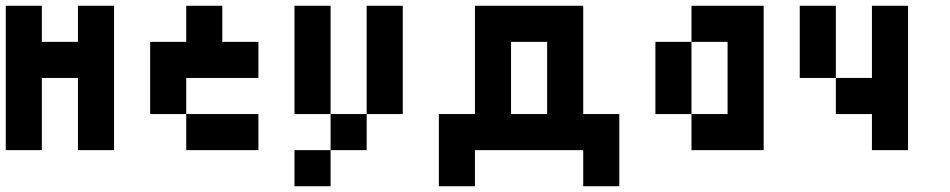

<svg xmlns="http://www.w3.org/2000/svg" viewBox="-20 -520 3290 665"><path d="M125 0H0V-500H125V-375H250V-500H375V0H250V-250H125Z M625 -125H500V-375H625V-500H750V-375H875V-250H625ZM625 0V-125H875V0Z M1125 -125H1000V-500H1125ZM1375 -125H1250V-500H1375ZM1250 -125V0H1125V-125ZM1000 125V0H1125V125Z M2000 -125H2125V125H2000V0H1625V125H1500V-125H1625V-500H2000ZM1750 -125H1875V-375H1750Z M2375 0V-125H2250V-375H2375V-125H2500V-375H2375V-500H2625V0Z M2875 -125V-250H2750V-500H2875V-250H3000V-500H3125V0H3000V-125Z"/></svg>

Font: Tiny5
Style: Regular
Weight: 400
Designer: Stefan Schmidt
Foundry: Made with Bits'n'Picas by Kreative Software
Version: Version 1.002; ttfautohint (v1.8.4.7-5d5b)